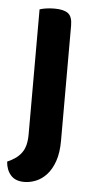

<svg xmlns="http://www.w3.org/2000/svg" viewBox="-51 -512 368 737"><g transform="rotate(5 132.5 -143.5)"><path d="M-1 121Q17 113 30.5 103.5Q44 94 53.5 81Q63 68 67.5 50.5Q72 33 72 9V-472Q80 -475 95.5 -477.5Q111 -480 129 -480Q165 -480 181.5 -467.5Q198 -455 198 -421V23Q198 70 186.5 102.5Q175 135 156.5 155Q138 175 115.5 184Q93 193 71 193Q36 193 18.5 172.5Q1 152 -1 121Z"/></g></svg>

Font: Baloo Da 2 SemiBold
Style: Regular
Weight: 600
Designer: Noopur Datye, Sulekha Rajkumar and Ek Type
Foundry: Ek Type
Version: Version 1.640;hotconv 1.0.111;makeotfexe 2.5.65597; ttfautoh